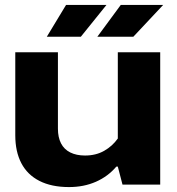

<svg xmlns="http://www.w3.org/2000/svg" viewBox="-20 -749 719 779"><path d="M630 -537V0H477L458 -73H452Q418 -33 369 -11.5Q320 10 260 10Q189 10 140 -15Q91 -40 66.5 -87Q42 -134 42 -200V-537H215V-227Q215 -192 227.5 -167.5Q240 -143 265 -130.5Q290 -118 325 -118Q369 -118 402.5 -137Q436 -156 458 -187V-537ZM170 -600 248 -729H412L308 -600ZM375 -600 470 -729H642L521 -600Z"/></svg>

Font: Hubot Sans SemiExpanded
Style: Bold
Weight: 700
Width: 6
Designer: Deni Anggara
Foundry: GitHub, Inc., Subsidiary of Microsoft Corporation
Version: Version 2.000